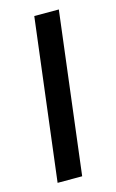

<svg xmlns="http://www.w3.org/2000/svg" viewBox="-92 -587 380 627"><g transform="rotate(-15 98.0 -273.0)"><path d="M22.9 0H106L173.3 -545.9H90.3Z"/></g></svg>

Font: Guggenheim Sans Display
Style: Italic
Weight: 400
Italic angle: -7°
Designer: Modified by Tom Baber under direction of Pentagram Design 2023
Foundry: rsms
Version: Version 1.001;Glyphs 3.1.2 (3151)